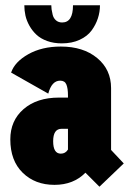

<svg xmlns="http://www.w3.org/2000/svg" viewBox="-20 -688 490 726"><path d="M358 -668Q358 -643 350.2 -619Q342.5 -595 326.5 -573Q310.5 -551 281.2 -537.5Q252 -524 214 -524Q183 -524 158.2 -533Q133.5 -542 117.8 -556.8Q102 -571.5 91.2 -590.8Q80.5 -610 76.2 -629.2Q72 -648.5 72 -668H174Q174 -660.5 175 -652.8Q176 -645 179.2 -632Q182.5 -619 191.8 -611Q201 -603 215 -603Q256 -603 256 -668ZM356 18 303 -35Q258 11 186 11Q112.5 11 65.8 -34.8Q19 -80.5 19 -161Q19 -232 69.2 -275.5Q119.5 -319 203 -319H237V-327Q237 -354 231 -368.5Q225 -383 207.5 -383Q175.5 -383 162.5 -334L22 -413.5Q35.5 -454 87 -483Q138.5 -512 210 -512Q295 -512 347.5 -468.5Q400 -425 400 -355V-121L448 -70ZM210 -107Q227.5 -107 237 -122.5V-201H213Q181 -201 181 -154Q181 -107 210 -107Z"/></svg>

Font: League Mono Condensed ExtraBold
Style: Regular
Weight: 800
Width: 1
Designer: Tyler Finck
Foundry: The League of Moveable Type / Tyler Finck
Version: Version 2.210